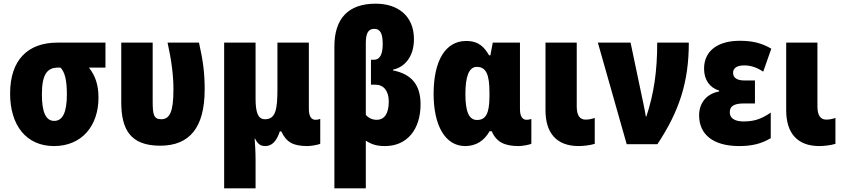

<svg xmlns="http://www.w3.org/2000/svg" viewBox="-20 -785 4589 1045"><path d="M274 10C426 10 516 -101 516 -253C516 -323 499 -373 464 -417H554V-553H292C131 -553 35 -458 35 -276C35 -104 122 10 274 10ZM275 -127C230 -127 208 -173 208 -271C208 -381 237 -417 296 -417H309C333 -394 344 -347 344 -272C344 -173 321 -127 275 -127Z M852 8C1012 8 1094 -91 1094 -298C1094 -385 1086 -452 1063 -553H892C913 -458 924 -376 924 -299C924 -178 905 -136 857 -136C816 -136 811 -163 811 -234V-553H640V-229C640 -81 689 8 852 8Z M1200 240H1371V84C1371 42 1368 -2 1366 -31H1368C1382 -3 1396 10 1424 10C1461 10 1486 -18 1503 -70H1511C1539 -10 1576 10 1655 10C1672 10 1715 3 1723 -3V-138C1717 -135 1707 -133 1697 -133C1675 -133 1661 -151 1661 -192V-553H1490V-303C1490 -190 1481 -136 1422 -136C1384 -136 1371 -174 1371 -248V-553H1200Z M1800 240H1971V-19C2001 -1 2025 10 2076 10C2194 10 2269 -79 2269 -217C2269 -328 2216 -382 2119 -402V-406C2182 -419 2233 -476 2233 -572C2233 -699 2145 -765 2025 -765C1877 -765 1800 -686 1800 -532ZM2030 -133C2006 -133 1985 -143 1971 -160V-549C1971 -604 1984 -628 2017 -628C2052 -628 2063 -598 2063 -545C2063 -494 2050 -460 2016 -460H1999V-324H2024C2067 -324 2096 -291 2096 -233C2096 -166 2072 -133 2030 -133Z M2512 10C2572 10 2616 -20 2645 -71H2656C2682 -12 2725 10 2804 10C2821 10 2864 3 2872 -3V-138C2866 -135 2855 -133 2846 -133C2824 -133 2810 -151 2810 -192V-553H2662L2649 -484H2642C2617 -526 2588 -562 2517 -562C2404 -562 2340 -454 2340 -274C2340 -102 2403 10 2512 10ZM2576 -132C2533 -132 2513 -176 2513 -273C2513 -368 2532 -421 2575 -421C2625 -421 2644 -381 2644 -282V-262C2644 -165 2623 -132 2576 -132Z M3127 10C3155 10 3190 6 3217 -2V-143C3199 -137 3184 -134 3167 -134C3137 -134 3119 -155 3119 -206V-553H2949V-185C2949 -61 3009 9 3127 10Z M3391 0H3558C3677 -180 3729 -338 3729 -553H3557C3557 -395 3539 -276 3498 -151H3495C3492 -174 3486 -199 3482 -220L3412 -553H3234Z M4003 10C4071 10 4123 -2 4175 -33V-172C4131 -143 4094 -124 4028 -124C3976 -124 3952 -143 3952 -174C3952 -203 3969 -222 4029 -222H4089V-347H4032C3992 -347 3970 -361 3970 -389C3970 -413 3989 -429 4030 -429C4066 -429 4097 -419 4134 -395L4178 -520C4122 -553 4070 -563 4006 -563C3893 -563 3812 -513 3812 -411C3812 -351 3842 -308 3894 -292V-287C3829 -276 3785 -227 3785 -157C3785 -53 3862 10 4003 10Z M4437 10C4465 10 4500 6 4527 -2V-143C4509 -137 4494 -134 4477 -134C4447 -134 4429 -155 4429 -206V-553H4259V-185C4259 -61 4319 9 4437 10Z"/></svg>

Font: Noto Sans Condensed Black
Style: Regular
Weight: 900
Width: 3
Designer: Monotype Design Team
Foundry: Monotype Imaging Inc.
Version: Version 2.013